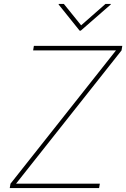

<svg xmlns="http://www.w3.org/2000/svg" viewBox="-20 -962 645 982"><path d="M29.8 0 33.7 -22.5 573.2 -704.1H149.4L153.3 -727.5H605.5L601.6 -704.1L62 -22.5H490.7L486.8 0ZM306.6 -941.9 395 -832.5 519.5 -941.9H546.9L546.4 -939L393.1 -805.2H387.2L279.8 -939L280.3 -941.9Z"/></svg>

Font: Inter Thin
Style: Italic
Weight: 250
Italic angle: -9.3988°
Designer: Rasmus Andersson
Foundry: rsms
Version: Version 4.001;git-66647c0bb